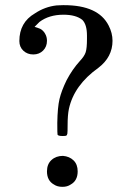

<svg xmlns="http://www.w3.org/2000/svg" viewBox="-20 -725 512 744"><path d="M55 -566Q55 -638 115 -673Q154 -699 199 -704Q201 -704 210 -704.5Q219 -705 224 -705H228Q361 -705 401 -626Q416 -597 416 -567Q416 -504 361 -462Q267 -395 247 -303Q242 -279 242 -241Q242 -213 241 -207Q240 -201 236 -199Q233 -198 222 -198Q206 -198 203 -203Q202 -205 202 -249Q203 -309 210.5 -341Q218 -373 238 -414Q260 -456 289 -488Q307 -507 312 -522.5Q317 -538 317 -574V-587Q317 -630 299 -648Q274 -668 226 -668Q170 -668 133 -640L114 -621L117 -620Q120 -619 125 -617.5Q130 -616 135.5 -613.5Q141 -611 146.5 -605.5Q152 -600 155 -594Q162 -582 162 -567Q162 -544 147 -529Q132 -514 109 -514Q86 -514 70.5 -528.5Q55 -543 55 -566ZM224 -121Q249 -119 265 -103.5Q281 -88 281 -61Q281 -25 254 -10Q241 -1 222 -1Q202 -1 189 -10Q162 -25 162 -61Q162 -89 179.5 -105Q197 -121 224 -121Z"/></svg>

Font: MathJax_Main
Style: Regular
Weight: 400
Version: Version 1.1